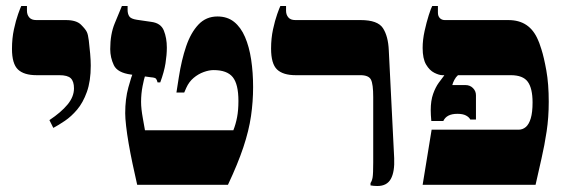

<svg xmlns="http://www.w3.org/2000/svg" viewBox="-20 -617 1887 641"><path d="M158 -190 145 -216Q184 -242 205.5 -268Q227 -294 227 -322Q227 -345 216.5 -355.5Q206 -366 178 -366H102Q60 -366 40 -385Q20 -404 20 -454Q20 -489 26.5 -519Q33 -549 40.5 -570Q48 -591 51 -597H70V-581Q70 -568 77.5 -559Q85 -550 101 -550H200Q235 -550 250.5 -534.5Q266 -519 270 -510Q274 -502 276.5 -481.5Q279 -461 281 -438Q283 -415 283 -398Q283 -346 270 -310Q257 -274 237.5 -251Q218 -228 196.5 -213.5Q175 -199 158 -190Z M438 0Q430 -35 422.5 -70.5Q415 -106 409.5 -138Q404 -170 401 -196.5Q398 -223 398 -239Q398 -287 408.5 -325Q419 -363 425 -377L465 -366Q461 -355 456 -329.5Q451 -304 451 -277Q451 -265 452.5 -251.5Q454 -238 457 -221.5Q460 -205 464 -182H759Q767 -202 771.5 -225.5Q776 -249 776 -280Q776 -336 757 -359.5Q738 -383 693 -383Q678 -383 660 -376.5Q642 -370 626.5 -357Q611 -344 602 -324L595 -308H569L577 -359Q586 -417 601.5 -462.5Q617 -508 642.5 -535Q668 -562 706 -562Q739 -562 761.5 -544Q784 -526 798 -493.5Q812 -461 818.5 -418Q825 -375 825 -326Q825 -278 818 -229.5Q811 -181 792.5 -125.5Q774 -70 741 0ZM506 -342Q504 -350 501 -354Q498 -358 484 -359L418 -368Q372 -374 360 -399.5Q348 -425 348 -453Q348 -503 363 -539Q378 -575 387 -597H406V-584Q406 -571 411.5 -562.5Q417 -554 437 -551L485 -544Q517 -540 527 -515Q537 -490 537 -458Q537 -434 532.5 -405.5Q528 -377 515 -342Z M1240 4Q1234 4 1228 3.5Q1222 3 1217 2V-6Q1222 -13 1224 -25Q1226 -37 1226 -75V-293Q1226 -336 1218.5 -351Q1211 -366 1183 -366H967Q925 -366 905 -385Q885 -404 885 -455Q885 -489 891.5 -519Q898 -549 905.5 -570Q913 -591 916 -597H935V-581Q935 -568 942.5 -559Q950 -550 966 -550H1184Q1241 -550 1258.5 -523Q1276 -496 1278 -449L1296 -89Q1298 -44 1285 -20Q1272 4 1240 4Z M1391 0 1421 -184H1711Q1725 -184 1735.5 -193Q1746 -202 1752 -222Q1758 -242 1758 -275Q1758 -322 1742 -344Q1726 -366 1685 -366H1457Q1446 -366 1430 -374Q1414 -382 1402.5 -401.5Q1391 -421 1391 -457Q1391 -484 1397.5 -513.5Q1404 -543 1411.5 -566.5Q1419 -590 1423 -597H1442V-575Q1442 -563 1448.5 -556.5Q1455 -550 1465 -550H1677Q1713 -550 1737.5 -533.5Q1762 -517 1776 -484Q1779 -479 1787.5 -452.5Q1796 -426 1804 -381.5Q1812 -337 1812 -277Q1812 -225 1805 -178.5Q1798 -132 1788 -88.5Q1778 -45 1768 0ZM1420 -213Q1419 -225 1418.5 -232.5Q1418 -240 1418 -249Q1418 -281 1426 -303.5Q1434 -326 1445 -341Q1456 -356 1463 -365V-378H1509V-366Q1502 -360 1497 -350.5Q1492 -341 1490 -333H1534Q1549 -333 1559 -323Q1569 -313 1569 -299V-218H1550Q1546 -226 1535.5 -231.5Q1525 -237 1507 -237Q1471 -237 1460 -213Z"/></svg>

Font: Frank Ruhl Libre Black
Style: Regular
Weight: 900
Designer: Yanek Iontef
Foundry: Fontef
Version: Version 6.004